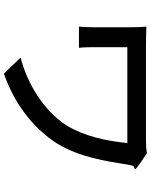

<svg xmlns="http://www.w3.org/2000/svg" viewBox="85 -827 770 980"><g transform="rotate(90 470.0 -337.0)"><path d="M315 -14 356 28C507 -24 635 -121 713 -244C782 -357 803 -494 820 -602C821 -608 823 -618 826 -629C831 -642 841 -635 843 -642C845 -647 798 -678 762 -702C743 -698 715 -697 690 -697C631 -697 257 -697 222 -697C180 -697 142 -698 116 -699C118 -676 119 -651 119 -628C119 -586 119 -458 119 -424C119 -403 118 -381 116 -355H169H224C221 -382 221 -410 221 -424C221 -458 221 -574 221 -602C288 -602 653 -602 710 -602C700 -493 673 -378 622 -295C546 -174 407 -92 274 -57Z"/></g></svg>

Font: GenSekiGothic2 TW M
Style: Regular
Weight: 500
Version: Version 2.100;PS 2.1;hotconv 16.6.51;makeotf.lib2.5.65220 DE